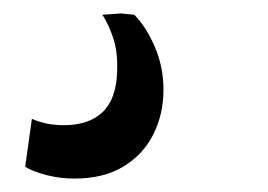

<svg xmlns="http://www.w3.org/2000/svg" viewBox="-20 -40 399 286"><path d="M90.5 226Q70 226 50 221Q30 216 17.5 208.5L27.5 137Q36 141 48.5 143.8Q61 146.5 75 146.5Q112.5 146.5 133 126.8Q153.5 107 154.5 66Q155.5 38 149 17.8Q142.5 -2.5 132.5 -18L160.5 -20L180 -18Q197.5 -0.5 210.5 29.5Q223.5 59.5 223.5 93.5Q223.5 130 208.5 160Q193.5 190 164 208Q134.5 226 90.5 226Z"/></svg>

Font: Merriweather 24pt SemiBold
Style: Italic
Weight: 600
Italic angle: -7.8°
Version: Version 2.101